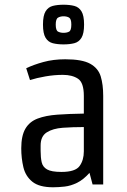

<svg xmlns="http://www.w3.org/2000/svg" viewBox="-20 -781 537 813"><path d="M372 0 359 -49Q333 -20 306.5 -7Q280 6 254 9Q228 12 205 12Q146 12 117 -11.5Q88 -35 79 -73Q70 -111 70 -153Q70 -206 87.5 -236Q105 -266 139.5 -279Q174 -292 223 -295.5Q272 -299 335 -300V-375Q335 -431 310.5 -447.5Q286 -464 246 -464Q210 -464 172.5 -457.5Q135 -451 107 -442L91 -492Q122 -507 164 -518.5Q206 -530 256 -530Q328 -530 362 -511Q396 -492 406.5 -457.5Q417 -423 417 -375V0ZM335 -140V-243Q288 -243 246 -240Q204 -237 178 -220.5Q152 -204 152 -165V-142Q152 -114 156.5 -94Q161 -74 179.5 -63.5Q198 -53 240 -53Q299 -53 317 -78Q335 -103 335 -140ZM249 -761Q275 -761 294.5 -756Q314 -751 325 -733Q336 -715 336 -677Q336 -639 325 -621Q314 -603 294.5 -598Q275 -593 249 -593Q223 -593 203.5 -598Q184 -603 173 -621Q162 -639 162 -677Q162 -715 173 -733Q184 -751 203.5 -756Q223 -761 249 -761ZM249 -712Q236 -712 226 -706.5Q216 -701 216 -677Q216 -652 226 -647Q236 -642 249 -642Q263 -642 272.5 -647Q282 -652 282 -677Q282 -701 272.5 -706.5Q263 -712 249 -712Z"/></svg>

Font: Strait
Style: Regular
Weight: 400
Designer: Eduardo Rodriguez Tunni
Foundry: Eduardo Rodriguez Tunni
Version: Version 1.002; ttfautohint (v1.8.4.7-5d5b);gftools[0.9.23]